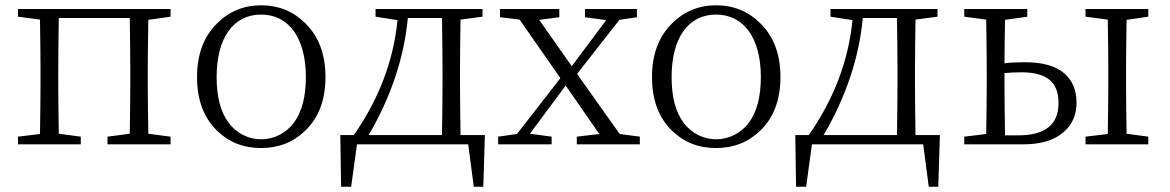

<svg xmlns="http://www.w3.org/2000/svg" viewBox="-20 -545 4418 725"><path d="M285 0V-29L202 -40C201 -113 200 -176 200 -227V-284C200 -339 201 -404 202 -477H470C471 -404 472 -339 472 -284V-227C472 -176 471 -113 470 -40L386 -29V0H624V-29L540 -40C539 -113 538 -176 538 -227V-284C538 -335 539 -397 540 -470L624 -482V-511H48V-482L131 -471C132 -398 133 -335 133 -284V-227C133 -176 132 -114 131 -39L48 -29V0Z M799 -52C844 -8 899 14 966 14C1032 14 1088 -8 1133 -52C1184 -101 1209 -169 1209 -254C1209 -339 1184 -407 1133 -457C1088 -502 1032 -525 966 -525C901 -525 845 -502 800 -457C749 -407 724 -339 724 -254C724 -168 749 -101 799 -52ZM1090 -82C1027 2 905 2 843 -82C813 -122 798 -179 798 -254C798 -402 861 -490 966 -490C1070 -490 1135 -402 1135 -254C1135 -180 1120 -123 1090 -82Z M1306 160 1328 0H1748L1769 160H1805L1811 -35H1719C1718 -108 1717 -172 1717 -227V-284C1717 -335 1718 -398 1719 -471L1802 -482V-511H1398V-482L1481 -469C1466 -316 1411 -171 1316 -35H1265L1268 160ZM1372 -35C1457 -180 1506 -328 1520 -477H1649C1650 -404 1651 -339 1651 -284V-227C1651 -172 1650 -108 1649 -35Z M2063 0V-29L1981 -40L2116 -222L2243 -39L2158 -29V0H2396V-29L2320 -39L2159 -266L2319 -470L2385 -480V-511H2189V-480L2269 -469L2139 -295L2016 -470L2092 -480V-511H1868V-480L1942 -471L2096 -250L1932 -39L1861 -29V0Z M2517 -52C2562 -8 2617 14 2684 14C2750 14 2806 -8 2851 -52C2902 -101 2927 -169 2927 -254C2927 -339 2902 -407 2851 -457C2806 -502 2750 -525 2684 -525C2619 -525 2563 -502 2518 -457C2467 -407 2442 -339 2442 -254C2442 -168 2467 -101 2517 -52ZM2808 -82C2745 2 2623 2 2561 -82C2531 -122 2516 -179 2516 -254C2516 -402 2579 -490 2684 -490C2788 -490 2853 -402 2853 -254C2853 -180 2838 -123 2808 -82Z M3024 160 3046 0H3466L3487 160H3523L3529 -35H3437C3436 -108 3435 -172 3435 -227V-284C3435 -335 3436 -398 3437 -471L3520 -482V-511H3116V-482L3199 -469C3184 -316 3129 -171 3034 -35H2983L2986 160ZM3090 -35C3175 -180 3224 -328 3238 -477H3367C3368 -404 3369 -339 3369 -284V-227C3369 -172 3368 -108 3367 -35Z M3844 0C3910 0 3961 -15 3996 -46C4029 -74 4045 -111 4045 -158C4045 -204 4030 -240 4000 -267C3967 -296 3917 -310 3851 -310C3822 -310 3796 -309 3773 -306C3773 -353 3774 -407 3775 -470L3859 -482V-511H3621V-482L3704 -471C3705 -398 3706 -335 3706 -284V-227C3706 -176 3705 -114 3704 -39L3621 -29V0ZM4316 0V-29L4234 -40C4233 -113 4232 -176 4232 -227V-284C4232 -335 4233 -397 4234 -470L4316 -482V-511H4079V-482L4163 -471C4164 -398 4165 -335 4165 -284V-227C4165 -176 4164 -114 4163 -39L4079 -29V0ZM3775 -34C3774 -107 3773 -172 3773 -227V-269C3794 -271 3815 -272 3836 -272C3932 -272 3977 -236 3977 -156C3977 -75 3927 -34 3826 -34Z"/></svg>

Font: AllPunType Light
Style: Regular
Weight: 300
Version: 1.0